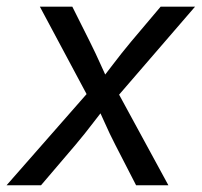

<svg xmlns="http://www.w3.org/2000/svg" viewBox="-41 -549 599 569"><path d="M-21.5 0 244.6 -303.2 232.9 -237.8 77.1 -529.3H173.3L225.1 -425.8Q242.7 -390.6 257.1 -358.2Q271.5 -325.7 286.6 -293.5H243.2Q269.5 -325.7 293.9 -358.2Q318.4 -390.6 347.7 -425.8L435.1 -529.3H537.1L284.2 -236.3L294.4 -300.8L458 0H362.3L300.8 -119.6Q283.2 -153.8 269.5 -185.1Q255.9 -216.3 240.2 -247.1H284.2Q258.8 -216.3 235.1 -185.1Q211.4 -153.8 182.6 -119.6L80.6 0Z"/></svg>

Font: Inter 24pt
Style: Italic
Weight: 400
Italic angle: -9.3988°
Designer: Rasmus Andersson
Foundry: rsms
Version: Version 4.001;git-66647c0bb